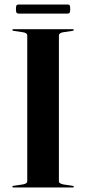

<svg xmlns="http://www.w3.org/2000/svg" viewBox="-20 -829 381 849"><path d="M240.5 -27.5Q240.5 -22 245.5 -18.8Q250.5 -15.5 260 -13.5L300 -7.5Q306.5 -6.5 306.5 -3.5Q306.5 -2 305.2 -1Q304 0 301.5 0H39.5Q37 0 35.8 -1Q34.5 -2 34.5 -3.5Q34.5 -6.5 40.5 -7.5L81 -13.5Q91 -15.5 95.8 -18.8Q100.5 -22 100.5 -27.5V-672.5Q100.5 -678 95.8 -681.5Q91 -685 81 -686.5L40.5 -692.5Q34.5 -693.5 34.5 -696.5Q34.5 -698 35.8 -699Q37 -700 39.5 -700H301.5Q304 -700 305.2 -699Q306.5 -698 306.5 -696.5Q306.5 -693.5 300 -692.5L260 -686.5Q250.5 -685 245.5 -681.5Q240.5 -678 240.5 -672.5ZM50.5 -789Q50.5 -801 52.8 -805Q55 -809 62 -809H279Q286 -809 288.2 -805.5Q290.5 -802 290.5 -789Q290.5 -777.5 288.2 -773.2Q286 -769 279 -769H62Q55 -769 52.8 -773.2Q50.5 -777.5 50.5 -789Z"/></svg>

Font: Fraunces 120pt SemiBold
Style: Regular
Weight: 600
Version: Version 1.000;[b76b70a41]